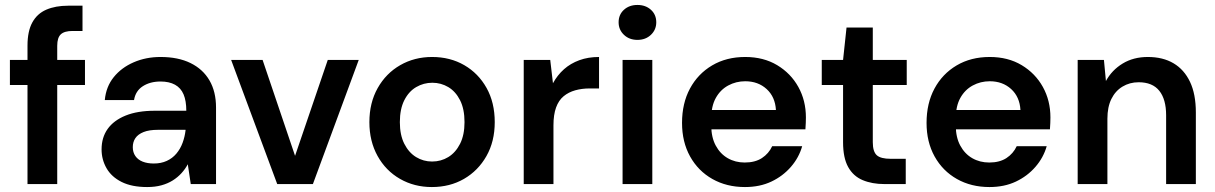

<svg xmlns="http://www.w3.org/2000/svg" viewBox="-20 -743 4906 775"><path d="M91 0V-559Q91 -617 110.5 -652.5Q130 -688 167 -704Q204 -720 255 -720H313V-618H273Q240 -618 225.5 -604.5Q211 -591 211 -558V0ZM20 -400V-501H323V-400Z M574 12Q512 12 471 -8.5Q430 -29 410 -64Q390 -99 390 -140Q390 -188 414.5 -222.5Q439 -257 487 -276.5Q535 -296 605 -296H732Q732 -336 721 -362Q710 -388 686.5 -401Q663 -414 628 -414Q586 -414 556.5 -395Q527 -376 521 -339H403Q408 -393 439 -431.5Q470 -470 519.5 -491.5Q569 -513 628 -513Q699 -513 749 -488.5Q799 -464 825.5 -418.5Q852 -373 852 -309V0H750L738 -80Q728 -61 712.5 -44Q697 -27 677 -14.5Q657 -2 631.5 5Q606 12 574 12ZM601 -83Q630 -83 653 -93.5Q676 -104 692 -123Q708 -142 717 -166.5Q726 -191 729 -217V-219H618Q582 -219 559.5 -210Q537 -201 526.5 -185.5Q516 -170 516 -149Q516 -128 526.5 -113Q537 -98 556 -90.5Q575 -83 601 -83Z M1099 0 913 -501H1040L1171 -114L1303 -501H1428L1243 0Z M1723 12Q1652 12 1594.5 -21Q1537 -54 1504 -113.5Q1471 -173 1471 -250Q1471 -328 1504.5 -387.5Q1538 -447 1595.5 -480Q1653 -513 1724 -513Q1797 -513 1854 -480Q1911 -447 1944 -388Q1977 -329 1977 -250Q1977 -172 1943.5 -113Q1910 -54 1853 -21Q1796 12 1723 12ZM1724 -91Q1760 -91 1789.5 -109Q1819 -127 1837 -162.5Q1855 -198 1855 -250Q1855 -303 1837 -338.5Q1819 -374 1789.5 -391.5Q1760 -409 1725 -409Q1690 -409 1660 -391.5Q1630 -374 1612 -338.5Q1594 -303 1594 -250Q1594 -198 1612 -162.5Q1630 -127 1659.5 -109Q1689 -91 1724 -91Z M2094 0V-501H2201L2212 -407Q2230 -440 2256.5 -463.5Q2283 -487 2318.5 -500Q2354 -513 2398 -513V-386H2360Q2329 -386 2302 -378.5Q2275 -371 2255 -354.5Q2235 -338 2224.5 -309Q2214 -280 2214 -237V0Z M2493 0V-501H2613V0ZM2553 -582Q2520 -582 2498.5 -602.5Q2477 -623 2477 -653Q2477 -684 2498.5 -703.5Q2520 -723 2553 -723Q2586 -723 2607.5 -703.5Q2629 -684 2629 -653Q2629 -623 2607.5 -602.5Q2586 -582 2553 -582Z M2987 12Q2913 12 2855.5 -20.5Q2798 -53 2765.5 -111.5Q2733 -170 2733 -247Q2733 -326 2765 -385.5Q2797 -445 2854.5 -479Q2912 -513 2988 -513Q3062 -513 3117 -480Q3172 -447 3202.5 -392Q3233 -337 3233 -269Q3233 -259 3232.5 -247Q3232 -235 3231 -221H2820V-299H3112Q3109 -352 3074.5 -383.5Q3040 -415 2988 -415Q2951 -415 2919.5 -398Q2888 -381 2869.5 -348Q2851 -315 2851 -265V-236Q2851 -189 2869 -155.5Q2887 -122 2917.5 -104.5Q2948 -87 2986 -87Q3028 -87 3055.5 -105Q3083 -123 3097 -153H3218Q3205 -107 3172.5 -69.5Q3140 -32 3093.5 -10Q3047 12 2987 12Z M3550 0Q3500 0 3462 -16Q3424 -32 3403.5 -69Q3383 -106 3383 -169V-400H3297V-501H3383L3397 -632H3503V-501H3640V-400H3503V-169Q3503 -131 3519 -116.5Q3535 -102 3575 -102H3636V0Z M3974 12Q3900 12 3842.5 -20.5Q3785 -53 3752.5 -111.5Q3720 -170 3720 -247Q3720 -326 3752 -385.5Q3784 -445 3841.5 -479Q3899 -513 3975 -513Q4049 -513 4104 -480Q4159 -447 4189.5 -392Q4220 -337 4220 -269Q4220 -259 4219.5 -247Q4219 -235 4218 -221H3807V-299H4099Q4096 -352 4061.5 -383.5Q4027 -415 3975 -415Q3938 -415 3906.5 -398Q3875 -381 3856.5 -348Q3838 -315 3838 -265V-236Q3838 -189 3856 -155.5Q3874 -122 3904.5 -104.5Q3935 -87 3973 -87Q4015 -87 4042.5 -105Q4070 -123 4084 -153H4205Q4192 -107 4159.5 -69.5Q4127 -32 4080.5 -10Q4034 12 3974 12Z M4330 0V-501H4436L4444 -416Q4468 -460 4511.5 -486.5Q4555 -513 4613 -513Q4674 -513 4717 -487.5Q4760 -462 4783.5 -412.5Q4807 -363 4807 -289V0H4687V-278Q4687 -342 4659.5 -376.5Q4632 -411 4576 -411Q4540 -411 4511 -393.5Q4482 -376 4466 -343.5Q4450 -311 4450 -264V0Z"/></svg>

Font: DM Sans 18pt SemiBold
Style: Regular
Weight: 600
Designer: Colophon Foundry, Jonny Pinhorn
Foundry: Colophon Foundry
Version: Version 4.004;gftools[0.9.30]